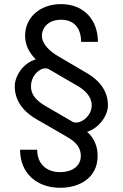

<svg xmlns="http://www.w3.org/2000/svg" viewBox="-20 -757 591 925"><path d="M370.7 -555.4H451.7C451.7 -661.9 383.5 -737.2 274.1 -737.2C173.3 -737.2 100.9 -673.3 100.9 -585.2C100.9 -539.8 120.7 -502.8 150.6 -473V-470.2C92.3 -453.1 51.1 -392 51.1 -340.9C51.1 -252.8 117.9 -204.5 154.8 -183.2L292.6 -103.7C326.7 -83.8 369.3 -59.7 369.3 -5.7C369.3 46.9 322.4 72.4 269.9 72.4C206 72.4 159.1 34.1 159.1 -35.5H76.7C76.7 78.1 157.7 147.7 269.9 147.7C363.6 147.7 450.3 99.4 450.3 -5.7C450.3 -51.1 434.7 -90.9 400.6 -120.7V-122.2C454.5 -139.2 500 -197.4 500 -250C500 -338.1 433.2 -384.9 396.3 -406.2L258.5 -487.2C224.4 -507.1 181.8 -542.6 181.8 -585.2C181.8 -620.7 210.2 -661.9 274.1 -661.9C340.9 -661.9 370.7 -616.5 370.7 -555.4ZM129.3 -340.9C129.3 -400.6 184.7 -441.8 215.9 -423.3L355.1 -342.3C389.2 -322.4 421.9 -291.2 421.9 -250C421.9 -191.8 359.4 -153.4 329.5 -170.5L197.4 -247.2C161.9 -268.5 129.3 -295.5 129.3 -340.9Z"/></svg>

Font: Margiela Sans
Style: Regular
Weight: 400
Designer: Stefan Endress, Andreas Faust
Version: Version 1.100;FEAKit 1.0